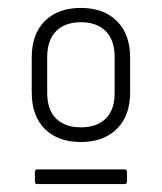

<svg xmlns="http://www.w3.org/2000/svg" viewBox="-20 -686 408 484"><path d="M184 -328Q126 -328 93 -361Q60 -394 60 -453V-541Q60 -600 93 -633Q126 -666 184 -666Q241 -666 274.5 -633Q308 -600 308 -541V-453Q308 -394 274.5 -361Q241 -328 184 -328ZM184 -365Q224 -365 246.5 -387Q269 -409 269 -452V-542Q269 -585 246.5 -607.5Q224 -630 184 -630Q144 -630 121.5 -607.5Q99 -585 99 -542V-452Q99 -409 121.5 -387Q144 -365 184 -365ZM74 -222Q68 -222 68 -228V-253Q68 -259 74 -259H294Q300 -259 300 -253V-228Q300 -222 294 -222Z"/></svg>

Font: Sofia Sans Semi Condensed Light
Style: Regular
Weight: 300
Designer: Botio Nikoltchev, Ani Petrova
Foundry: lettersoup
Version: Version 4.100; ttfautohint (v1.8.4.7-5d5b)